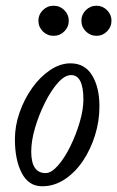

<svg xmlns="http://www.w3.org/2000/svg" viewBox="-20 -637 409 670"><path d="M127 13Q80 13 56 -33Q32 -79 32 -151Q32 -198 48.5 -245Q65 -292 92.5 -330.5Q120 -369 155 -392.5Q190 -416 226 -416Q276 -416 301.5 -374Q327 -332 327 -266Q327 -214 311.5 -164.5Q296 -115 269 -75Q242 -35 205.5 -11Q169 13 127 13ZM139 -33Q159 -33 182 -59Q205 -85 225 -125.5Q245 -166 258 -210Q271 -254 271 -290Q271 -375 228 -375Q206 -375 182 -348Q158 -321 137 -279Q116 -237 102.5 -191.5Q89 -146 89 -108Q89 -33 139 -33ZM167 -512Q145 -512 129.5 -527.5Q114 -543 114 -565Q114 -586 129.5 -601.5Q145 -617 167 -617Q189 -617 204.5 -601.5Q220 -586 220 -565Q220 -543 204.5 -527.5Q189 -512 167 -512ZM317 -512Q295 -512 279.5 -527.5Q264 -543 264 -565Q264 -586 279.5 -601.5Q295 -617 317 -617Q338 -617 353.5 -601.5Q369 -586 369 -565Q369 -543 353.5 -527.5Q338 -512 317 -512Z"/></svg>

Font: Junicode Two Beta Condensed
Style: Italic
Weight: 400
Width: 3
Italic angle: -9°
Version: Version 1.053; ttfautohint (v1.8.4)